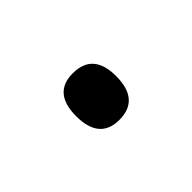

<svg xmlns="http://www.w3.org/2000/svg" viewBox="-30 -481 288 288"><g transform="rotate(-45 114.5 -336.5)"><path d="M72 -337Q72 -386 114 -386Q157 -386 157 -337Q157 -287 114 -287Q72 -287 72 -337Z"/></g></svg>

Font: Noto Sans Lao Looped SemiCondensed Light
Style: Regular
Weight: 300
Width: 4
Designer: Mark Frömberg, Ben Mitchell
Foundry: The Fontpad Ltd
Version: Version 1.002; ttfautohint (v1.8.4.7-5d5b)